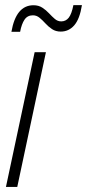

<svg xmlns="http://www.w3.org/2000/svg" viewBox="-20 -735 342 755"><path d="M3.4 0 116.2 -529.8H160.6L47.9 0ZM24.9 -609.9Q43 -714.4 111.8 -714.4Q131.8 -714.4 146.5 -704.8Q161.1 -695.3 172.9 -682.6Q184.6 -669.9 195.8 -660.4Q207 -650.9 220.7 -650.9Q238.8 -650.9 250.2 -665.3Q261.7 -679.7 268.6 -714.8H302.2Q293.5 -660.2 272 -635.5Q250.5 -610.8 218.8 -610.8Q199.2 -610.8 184.8 -620.4Q170.4 -629.9 158.9 -642.6Q147.5 -655.3 135.7 -665Q124 -674.8 109.4 -674.8Q87.9 -674.8 76.4 -657.7Q64.9 -640.6 59.1 -609.9Z"/></svg>

Font: Open Sans Condensed Light
Style: Italic
Weight: 300
Width: 3
Italic angle: -12°
Designer: Monotype Design Team
Foundry: Monotype Imaging Inc.
Version: Version 3.000; ttfautohint (v1.8.4)